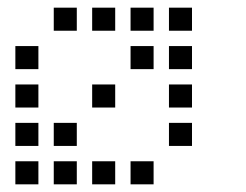

<svg xmlns="http://www.w3.org/2000/svg" viewBox="-20 -500 640 500"><path d="M121 -480Q120 -480 120 -480Q120 -480 120 -479V-421Q120 -420 120 -420Q120 -420 121 -420H179Q180 -420 180 -420Q180 -420 180 -421V-479Q180 -480 180 -480Q180 -480 179 -480ZM221 -480Q220 -480 220 -480Q220 -480 220 -479V-421Q220 -420 220 -420Q220 -420 221 -420H279Q280 -420 280 -420Q280 -420 280 -421V-479Q280 -480 280 -480Q280 -480 279 -480ZM321 -480Q320 -480 320 -480Q320 -480 320 -479V-421Q320 -420 320 -420Q320 -420 321 -420H379Q380 -420 380 -420Q380 -420 380 -421V-479Q380 -480 380 -480Q380 -480 379 -480ZM421 -480Q420 -480 420 -480Q420 -480 420 -479V-421Q420 -420 420 -420Q420 -420 421 -420H479Q480 -420 480 -420Q480 -420 480 -421V-479Q480 -480 480 -480Q480 -480 479 -480ZM21 -380Q20 -380 20 -380Q20 -380 20 -379V-321Q20 -320 20 -320Q20 -320 21 -320H79Q80 -320 80 -320Q80 -320 80 -321V-379Q80 -380 80 -380Q80 -380 79 -380ZM321 -380Q320 -380 320 -380Q320 -380 320 -379V-321Q320 -320 320 -320Q320 -320 321 -320H379Q380 -320 380 -320Q380 -320 380 -321V-379Q380 -380 380 -380Q380 -380 379 -380ZM421 -380Q420 -380 420 -380Q420 -380 420 -379V-321Q420 -320 420 -320Q420 -320 421 -320H479Q480 -320 480 -320Q480 -320 480 -321V-379Q480 -380 480 -380Q480 -380 479 -380ZM21 -280Q20 -280 20 -280Q20 -280 20 -279V-221Q20 -220 20 -220Q20 -220 21 -220H79Q80 -220 80 -220Q80 -220 80 -221V-279Q80 -280 80 -280Q80 -280 79 -280ZM221 -280Q220 -280 220 -280Q220 -280 220 -279V-221Q220 -220 220 -220Q220 -220 221 -220H279Q280 -220 280 -220Q280 -220 280 -221V-279Q280 -280 280 -280Q280 -280 279 -280ZM421 -280Q420 -280 420 -280Q420 -280 420 -279V-221Q420 -220 420 -220Q420 -220 421 -220H479Q480 -220 480 -220Q480 -220 480 -221V-279Q480 -280 480 -280Q480 -280 479 -280ZM21 -180Q20 -180 20 -180Q20 -180 20 -179V-121Q20 -120 20 -120Q20 -120 21 -120H79Q80 -120 80 -120Q80 -120 80 -121V-179Q80 -180 80 -180Q80 -180 79 -180ZM121 -180Q120 -180 120 -180Q120 -180 120 -179V-121Q120 -120 120 -120Q120 -120 121 -120H179Q180 -120 180 -120Q180 -120 180 -121V-179Q180 -180 180 -180Q180 -180 179 -180ZM421 -180Q420 -180 420 -180Q420 -180 420 -179V-121Q420 -120 420 -120Q420 -120 421 -120H479Q480 -120 480 -120Q480 -120 480 -121V-179Q480 -180 480 -180Q480 -180 479 -180ZM21 -80Q20 -80 20 -80Q20 -80 20 -79V-21Q20 -20 20 -20Q20 -20 21 -20H79Q80 -20 80 -20Q80 -20 80 -21V-79Q80 -80 80 -80Q80 -80 79 -80ZM121 -80Q120 -80 120 -80Q120 -80 120 -79V-21Q120 -20 120 -20Q120 -20 121 -20H179Q180 -20 180 -20Q180 -20 180 -21V-79Q180 -80 180 -80Q180 -80 179 -80ZM221 -80Q220 -80 220 -80Q220 -80 220 -79V-21Q220 -20 220 -20Q220 -20 221 -20H279Q280 -20 280 -20Q280 -20 280 -21V-79Q280 -80 280 -80Q280 -80 279 -80ZM321 -80Q320 -80 320 -80Q320 -80 320 -79V-21Q320 -20 320 -20Q320 -20 321 -20H379Q380 -20 380 -20Q380 -20 380 -21V-79Q380 -80 380 -80Q380 -80 379 -80Z"/></svg>

Font: Doto Black Medium
Style: Regular
Weight: 500
Monospace: yes
Version: Version 1.000